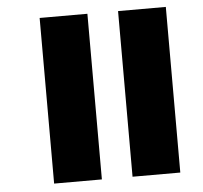

<svg xmlns="http://www.w3.org/2000/svg" viewBox="-49 -661 804 761"><g transform="rotate(-5 353.0 -280.5)"><path d="M448 49H638V-610H448ZM136 49H326V-610H136Z"/></g></svg>

Font: Noto Sans Malayalam Black
Style: Regular
Weight: 900
Designer: Jelle Bosma - Monotype Design Team
Foundry: Monotype Imaging Inc.
Version: Version 2.104